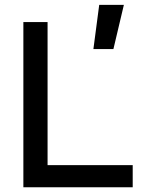

<svg xmlns="http://www.w3.org/2000/svg" viewBox="-20 -786 626 806"><path d="M372.1 -580.1 396.5 -765.6H500L456.1 -580.1ZM78.1 0V-693.4H179.7V0ZM78.1 0V-92.8H537.1V0Z"/></svg>

Font: Cascadia Code
Style: Regular
Weight: 400
Monospace: yes
Designer: Aaron Bell
Foundry: Saja Typeworks
Version: Version 2106.017